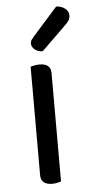

<svg xmlns="http://www.w3.org/2000/svg" viewBox="-51 -718 353 757"><g transform="rotate(-5 125.0 -339.5)"><path d="M80 -343H160V2Q156 3 146 5.5Q136 8 125 8Q103 8 91.5 -1.5Q80 -11 80 -29ZM160 -292H80V-459Q85 -461 95 -463Q105 -465 116 -465Q138 -465 149 -455.5Q160 -446 160 -428ZM104 -578 201 -687Q223 -686 236.5 -674.5Q250 -663 250 -649Q250 -636 244 -627Q238 -618 224 -605L133 -516Q114 -516 101.5 -526.5Q89 -537 89 -550Q89 -559 94 -565.5Q99 -572 104 -578Z"/></g></svg>

Font: Baloo Tammudu 2
Style: Regular
Weight: 400
Designer: Maithili Shingre, Omkar Shende and Ek Type
Foundry: Ek Type
Version: Version 1.700